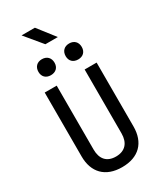

<svg xmlns="http://www.w3.org/2000/svg" viewBox="-281 -1265 1163 1374"><g transform="rotate(-30 300.0 -578.5)"><path d="M263 -1027H366L257 -1167H147ZM413 -815C453 -815 479 -840 479 -880C479 -921 453 -947 413 -947C372 -947 346 -921 346 -880C346 -840 372 -815 413 -815ZM187 -815C228 -815 254 -840 254 -880C254 -921 228 -947 187 -947C147 -947 121 -921 121 -880C121 -840 147 -815 187 -815ZM300 10C439 10 515 -70 515 -202V-730H416V-202C416 -125 376 -78 300 -78C223 -78 185 -125 185 -202V-730H86V-202C86 -71 162 10 300 10Z"/></g></svg>

Font: JetBrains Mono Medium
Style: Regular
Weight: 436
Monospace: yes
Designer: Philipp Nurullin, Konstantin Bulenkov
Foundry: JetBrains
Version: Version 2.305